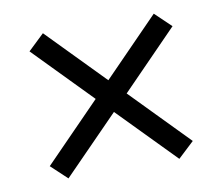

<svg xmlns="http://www.w3.org/2000/svg" viewBox="-59 -640 705 608"><g transform="rotate(-10 293.0 -335.5)"><path d="M114.7 -102.5 63 -150.9 243.2 -335.4 63 -520 114.7 -569.3 293 -386.7 471.2 -569.3 522.9 -520 342.8 -335.4 522.9 -150.9 471.2 -102.5 293 -284.7Z"/></g></svg>

Font: CaskaydiaMono NF SemiLight
Style: Regular
Weight: 350
Designer: Aaron Bell
Foundry: Saja Typeworks
Version: Version 2111.001; ttfautohint (v1.8.4);Nerd Fonts 3.1.1